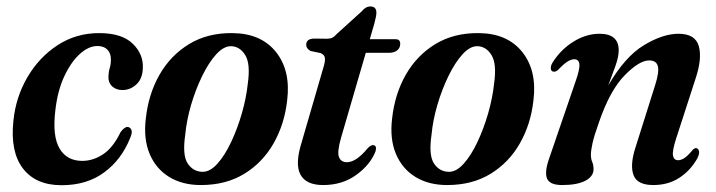

<svg xmlns="http://www.w3.org/2000/svg" viewBox="-20 -550 2163 580"><path d="M274 -411Q248 -411 221.2 -387Q194.5 -363 174 -319Q153.5 -275 147 -215Q138 -138.5 160 -101.2Q182 -64 228.5 -64Q261.5 -64 291.8 -84.2Q322 -104.5 344 -150.5Q356 -167 365.5 -166.5Q373 -166 376.8 -158.2Q380.5 -150.5 373.5 -134Q348 -69 295.5 -29.8Q243 9.5 166 9.5Q88 9.5 49.2 -41.2Q10.5 -92 20.5 -185Q27.5 -256 62.5 -316.2Q97.5 -376.5 153.5 -413.2Q209.5 -450 279.5 -450Q348 -450 380.8 -418.2Q413.5 -386.5 411.5 -344.5Q410.5 -312 392 -295Q373.5 -278 350 -278Q331 -278 319 -289Q307 -300 307.5 -318.5Q308 -333.5 311.5 -344.5Q315 -355.5 315 -371Q315 -389 304.5 -400Q294 -411 274 -411Z M683 -450Q769 -449 813.8 -392.8Q858.5 -336.5 847.5 -247Q839.5 -175 806.5 -117Q773.5 -59 718 -25Q662.5 9 586.5 9Q531 9 491 -15.5Q451 -40 432 -85.2Q413 -130.5 420.5 -192Q428.5 -266 462 -324.5Q495.5 -383 551.5 -417Q607.5 -451 683 -450ZM592.5 -31Q615 -31 637.2 -56Q659.5 -81 678.5 -121.5Q697.5 -162 710.8 -208.2Q724 -254.5 728.5 -297Q737 -357 721 -383.2Q705 -409.5 678.5 -410.5Q656 -411 633.2 -386Q610.5 -361 590.8 -320.5Q571 -280 557.2 -233Q543.5 -186 539.5 -142.5Q530.5 -80.5 547.2 -55.8Q564 -31 592.5 -31Z M949 -389.5 918 -396Q905 -403.5 905 -414.5Q905 -433 929 -433.5L967.5 -433Q977.5 -433 984 -436.2Q990.5 -439.5 998.5 -448.5L1073 -516Q1084.5 -530.5 1099 -530.5Q1117 -530.5 1117 -511.5Q1117 -506.5 1115.5 -498.8Q1114 -491 1111 -479.5L1097 -431.5H1175Q1189 -431.5 1189 -418Q1189 -405 1179.8 -397.8Q1170.5 -390.5 1155.5 -390.5H1085L1010 -133Q998 -91 1004 -75.5Q1010 -60 1028 -60Q1056 -60 1090.5 -102Q1101 -113 1108 -111.5Q1119 -110.5 1114.5 -93Q1099 -53 1056.8 -22Q1014.5 9 956 9Q904.5 9 887.5 -22.8Q870.5 -54.5 891.5 -121L956 -343Q963 -365 961.5 -374.8Q960 -384.5 949 -389.5Z M1427 -450Q1513 -449 1557.8 -392.8Q1602.5 -336.5 1591.5 -247Q1583.5 -175 1550.5 -117Q1517.5 -59 1462 -25Q1406.5 9 1330.5 9Q1275 9 1235 -15.5Q1195 -40 1176 -85.2Q1157 -130.5 1164.5 -192Q1172.5 -266 1206 -324.5Q1239.5 -383 1295.5 -417Q1351.5 -451 1427 -450ZM1336.5 -31Q1359 -31 1381.2 -56Q1403.5 -81 1422.5 -121.5Q1441.5 -162 1454.8 -208.2Q1468 -254.5 1472.5 -297Q1481 -357 1465 -383.2Q1449 -409.5 1422.5 -410.5Q1400 -411 1377.2 -386Q1354.5 -361 1334.8 -320.5Q1315 -280 1301.2 -233Q1287.5 -186 1283.5 -142.5Q1274.5 -80.5 1291.2 -55.8Q1308 -31 1336.5 -31Z M1652.5 -333.5Q1645 -334 1644 -342.5Q1643 -351 1649.5 -361.5Q1674.5 -401 1712.8 -424.5Q1751 -448 1791 -448Q1849 -448 1849 -398Q1849 -378.5 1839.2 -351Q1829.5 -323.5 1817.5 -292Q1868 -379 1925.2 -413.5Q1982.5 -448 2029.5 -448Q2080.5 -448 2091 -410.5Q2101.5 -373 2081 -312L2022.5 -131.5Q2010.5 -94.5 2013 -80.2Q2015.5 -66 2028.5 -66Q2037 -66 2047 -72.2Q2057 -78.5 2072 -96.5Q2078.5 -103.5 2083.5 -102.5Q2089.5 -101.5 2091.5 -93.5Q2093.5 -85.5 2086.5 -71.5Q2065.5 -34.5 2032 -12.8Q1998.5 9 1953.5 9Q1905 9 1893.8 -21Q1882.5 -51 1899.5 -104L1958.5 -291Q1972 -333 1967.2 -350.2Q1962.5 -367.5 1941 -367.5Q1911 -367.5 1866.8 -322.2Q1822.5 -277 1789.5 -181Q1775 -140.5 1770 -118Q1765 -95.5 1765 -82.5Q1765 -70 1769 -60.8Q1773 -51.5 1773 -39Q1773 -17 1748.2 -4Q1723.5 9 1678 9Q1640 9 1632.2 -11.5Q1624.5 -32 1640 -74.5L1718.5 -303.5Q1732 -341.5 1730.2 -356.2Q1728.5 -371 1715 -371Q1705.5 -371 1694.2 -364Q1683 -357 1666 -339Q1658.5 -332.5 1652.5 -333.5Z"/></svg>

Font: Fraunces 144pt Soft SemiBold
Style: Italic
Weight: 600
Italic angle: -16°
Version: Version 1.000;[b76b70a41]